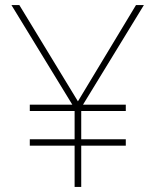

<svg xmlns="http://www.w3.org/2000/svg" viewBox="-20 -734 610 754"><path d="M286 -336 56 -714H25L264 -323H97V-298H273V-187H97V-162H273V0H299V-162H474V-187H299V-298H474V-323H306L545 -714H514Z"/></svg>

Font: Noto Sans Sinhala Thin
Style: Regular
Weight: 100
Designer: Jelle Bosma - Monotype Design Team
Foundry: Monotype Imaging Inc.
Version: Version 2.006